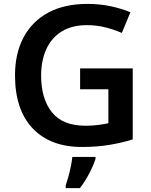

<svg xmlns="http://www.w3.org/2000/svg" viewBox="-20 -744 773 985"><path d="M391 -393H661V-29Q604 -11 540 -0.5Q476 10 400 10Q238 10 147.5 -85.5Q57 -181 57 -358Q57 -469 100.5 -551.5Q144 -634 227 -679Q310 -724 429 -724Q492 -724 548 -712Q604 -700 649 -681L605 -575Q566 -592 521 -603.5Q476 -615 426 -615Q349 -615 296.5 -582.5Q244 -550 217.5 -491.5Q191 -433 191 -356Q191 -238 246 -168.5Q301 -99 419 -99Q455 -99 485 -103Q515 -107 536 -112V-286H391ZM470 71Q460 103 438.5 144.5Q417 186 390 221H317V208Q323 190 330.5 163.5Q338 137 343.5 109.5Q349 82 351 61H470Z"/></svg>

Font: Noto Sans Meetei Mayek SemiBold
Style: Regular
Weight: 600
Designer: Monotype Design Team and Neelakash Kshetrimayum
Foundry: Monotype Imaging Inc.
Version: Version 2.002; ttfautohint (v1.8.4.7-5d5b)